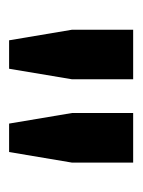

<svg xmlns="http://www.w3.org/2000/svg" viewBox="32 -872 300 403"><g transform="rotate(90 181.5 -670.0)"><path d="M64.1 -539.6 41.9 -671.6V-800H145.9V-671.6L123.8 -539.6ZM238.9 -539.6 216.7 -671.6V-800H320.8V-671.6L298.6 -539.6Z"/></g></svg>

Font: Big Shoulders Display SC Thin
Style: Regular
Weight: 100
Designer: Patric King
Foundry: XO Type Co
Version: Version 2.002